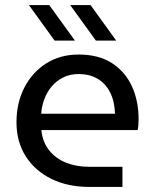

<svg xmlns="http://www.w3.org/2000/svg" viewBox="-20 -737 610 757"><path d="M331.6 0Q247.8 0 183.1 -31.5Q118.4 -63 81.7 -120.4Q45 -177.8 45 -255Q45 -331.2 76 -391.6Q107 -452 162.2 -487Q217.4 -522 290.2 -522Q369 -522 421.5 -488Q474 -454 500.2 -396.5Q526.4 -339 526.4 -267.8Q526.4 -257.4 525.6 -245.1Q524.8 -232.8 522.8 -224.2H143Q147.8 -176.8 173.7 -144.4Q199.6 -112 240.3 -95.7Q281 -79.4 329.6 -79.4H462.8V0ZM142.4 -288.6H433.4Q433 -308 428.8 -329.7Q424.6 -351.4 414.6 -371.8Q404.6 -392.2 388.2 -408.6Q371.8 -425 347.4 -435Q323 -445 289.6 -445Q255.4 -445 228.5 -431.4Q201.6 -417.8 183 -395.2Q164.4 -372.6 154.3 -344.8Q144.2 -317 142.4 -288.6ZM358 -577 256.8 -717H337L438.2 -577ZM195.2 -577 94 -717H174.2L275.4 -577Z"/></svg>

Font: MuseoModerno Thin
Style: Regular
Weight: 100
Designer: Pablo Cosgaya, Héctor Gatti, Marcela Romero, and the Authors of The MuseoModerno Project.
Foundry: Omnibus-Type Team
Version: Version 1.003